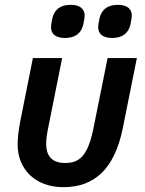

<svg xmlns="http://www.w3.org/2000/svg" viewBox="-20 -762 598 794"><path d="M248 -605C297 -605 318 -630 325 -663C329 -682 330 -691 330 -698C330 -723 313 -742 273 -742C224 -742 203 -717 196 -684C192 -665 191 -656 191 -649C191 -624 208 -605 248 -605ZM443 -605C492 -605 513 -630 520 -663C524 -682 525 -691 525 -698C525 -723 508 -742 468 -742C419 -742 398 -717 391 -684C387 -665 386 -656 386 -649C386 -624 403 -605 443 -605ZM237 -522H116L62 -251C56 -217 53 -191 53 -164C53 -64 124 12 242 12C373 12 453 -66 487 -228L546 -522H425L367 -234C343 -114 307 -88 249 -88C198 -88 171 -114 171 -167C171 -189 174 -208 181 -242Z"/></svg>

Font: Braiins Sans SemiBold
Style: Italic
Weight: 600
Italic angle: -11.31°
Designer: Mike Abbink, Paul van der Laan, Pieter van Rosmalen, Jiri Chlebus, Lubos Buracinsky
Foundry: Bold Monday, Sudetype
Version: Version 1.000;hotconv 1.0.109;makeotfexe 2.5.65596